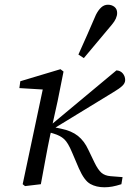

<svg xmlns="http://www.w3.org/2000/svg" viewBox="-20 -780 550 813"><path d="M76 0 161 -401 62 -407 66 -436 236 -487 249 -477 224 -352 203 -257 473 -482Q490 -481 500 -469Q510 -457 510 -441Q510 -428 498 -416.5Q486 -405 459 -389L215 -240L239 -235Q283 -226 310 -204.5Q337 -183 354 -146L380 -92Q395 -61 409.5 -48.5Q424 -36 448 -34L499 -30L494 0Q472 7 455.5 10Q439 13 422 13Q388 13 362.5 -1Q337 -15 314 -67L285 -135Q268 -176 251.5 -191Q235 -206 208 -214L195 -218L193 -210Q182 -158 172.5 -105.5Q163 -53 153 0L86 8ZM312 -549Q331 -591 349.5 -633Q368 -675 386 -717Q396 -737 408.5 -748.5Q421 -760 437 -760Q453 -760 464.5 -751Q476 -742 476 -725Q476 -702 454 -676Q424 -640 394.5 -605Q365 -570 335 -534Z"/></svg>

Font: Source Serif Pro
Style: Italic
Weight: 400
Italic angle: -12°
Designer: Frank Grießhammer
Foundry: Adobe Systems Incorporated
Version: Version 3.001;hotconv 1.0.111;makeotfexe 2.5.65597